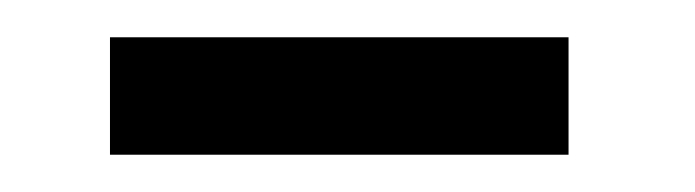

<svg xmlns="http://www.w3.org/2000/svg" viewBox="-20 -277 373 103"><path d="M285 -257V-194H39V-257Z"/></svg>

Font: Klingon pIqaD HaSta
Style: Regular
Weight: 400
Width: 0
Designer: Mike Neff (qa'vaj)
Foundry: Mike Neff and Michael Everson
Version: Version 2.003